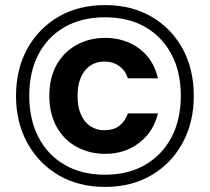

<svg xmlns="http://www.w3.org/2000/svg" viewBox="-20 -729 825 755"><path d="M393 6Q289 6 210.5 -40Q132 -86 87.5 -167Q43 -248 43 -352Q43 -457 87.5 -537.5Q132 -618 210.5 -663.5Q289 -709 393 -709Q497 -709 575.5 -663.5Q654 -618 698 -537.5Q742 -457 742 -352Q742 -248 698 -167Q654 -86 575.5 -40Q497 6 393 6ZM393 -124Q332 -124 281.5 -151.5Q231 -179 202.5 -230.5Q174 -282 174 -352Q174 -423 202.5 -474Q231 -525 281.5 -552.5Q332 -580 393 -580Q471 -580 527.5 -538Q584 -496 601 -421H483Q473 -452 448.5 -469.5Q424 -487 390 -487Q360 -487 336.5 -472Q313 -457 299 -427Q285 -397 285 -352Q285 -307 299 -277Q313 -247 336.5 -232Q360 -217 390 -217Q427 -217 449.5 -234.5Q472 -252 483 -283H601Q584 -211 527.5 -167.5Q471 -124 393 -124ZM393 -42Q485 -42 552 -81.5Q619 -121 655 -190.5Q691 -260 691 -352Q691 -446 654.5 -515Q618 -584 551.5 -622.5Q485 -661 393 -661Q301 -661 234 -622.5Q167 -584 131 -515Q95 -446 95 -352Q95 -260 131 -190Q167 -120 234 -81Q301 -42 393 -42Z"/></svg>

Font: DM Sans 20pt
Style: Bold
Weight: 700
Version: Version 4.004;gftools[0.9.30]